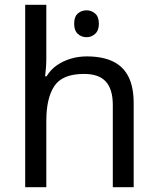

<svg xmlns="http://www.w3.org/2000/svg" viewBox="-20 -780 658 800"><path d="M341 -737Q361 -737 376.5 -723.5Q392 -710 392 -681Q392 -653 376.5 -639Q361 -625 341 -625Q319 -625 304 -639Q289 -653 289 -681Q289 -710 304 -723.5Q319 -737 341 -737ZM173 -537Q173 -518 171.5 -498Q170 -478 168 -462H174Q191 -490 217 -508Q243 -526 275 -535.5Q307 -545 341 -545Q406 -545 449.5 -524.5Q493 -504 515 -461Q537 -418 537 -349V0H450V-343Q450 -408 421 -440Q392 -472 330 -472Q240 -472 206.5 -421.5Q173 -371 173 -277V0H85V-760H173Z"/></svg>

Font: hexlgurmukhi05
Style: Book
Weight: 400
Designer: Jelle Bosma - Monotype Design Team
Foundry: Monotype Imaging Inc.
Version: Version 2.003